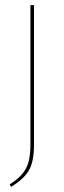

<svg xmlns="http://www.w3.org/2000/svg" viewBox="-20 -538 251 751"><path d="M113 28Q113 94 93 128.5Q73 163 23 193L18 183Q63 155 81 122Q99 89 99 27V-518H113Z"/></svg>

Font: Fira Sans Compressed Hair
Style: Regular
Weight: 100
Width: 1
Designer: bBox Type GmbH & Carrois Corporate GbR & Edenspiekermann AG
Foundry: bBox Type GmbH & Carrois Corporate GbR & Edenspiekermann AG
Version: Version 4.301